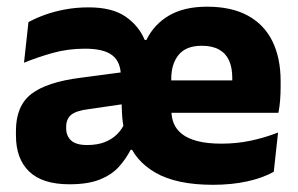

<svg xmlns="http://www.w3.org/2000/svg" viewBox="-20 -526 870 560"><path d="M601 13Q494.5 13 433.2 -22.5Q372 -58 352 -119L342 -146Q337 -172 335.8 -196.2Q334.5 -220.5 334.5 -244L332.5 -304Q332.5 -345 307.8 -364.5Q283 -384 228 -384Q178 -384 133.5 -371.5Q89 -359 50 -343L63 -461.5Q84 -473 111 -482.8Q138 -492.5 170 -498.5Q202 -504.5 239 -504.5Q306.5 -504.5 345.5 -478Q384.5 -451.5 402 -409.5H407Q429.5 -455.5 473.5 -481Q517.5 -506.5 584 -506.5Q655 -506.5 702.8 -480.5Q750.5 -454.5 774.5 -405.8Q798.5 -357 798.5 -289V-272.5Q798.5 -253.5 797 -233.8Q795.5 -214 792 -197H654.5Q656 -226 656.8 -251.5Q657.5 -277 657.5 -298Q657.5 -329 648 -349.8Q638.5 -370.5 618.8 -381.5Q599 -392.5 568.5 -392.5Q522.5 -392.5 501 -366Q479.5 -339.5 479.5 -296.5V-252.5L480 -236.5V-202.5Q480 -182.5 487.2 -165.2Q494.5 -148 511 -135Q527.5 -122 555.8 -114.5Q584 -107 626.5 -107Q670.5 -107 711.8 -115.8Q753 -124.5 791 -139.5L778.5 -25Q746.5 -7 701.2 3Q656 13 601 13ZM182.5 11.5Q103.5 11.5 65 -25.8Q26.5 -63 26.5 -131V-144.5Q26.5 -217 71.2 -251.8Q116 -286.5 213.5 -299L345.5 -316.5L354.5 -224.5L237.5 -207.5Q202 -203 187.5 -191Q173 -179 173 -155.5V-152Q173 -129.5 187.5 -116.2Q202 -103 234 -103Q264 -103 285.5 -111.5Q307 -120 321.5 -134.5Q336 -149 343 -166L386.5 -89H361Q346.5 -61 325.5 -38.2Q304.5 -15.5 270.2 -2Q236 11.5 182.5 11.5ZM414.5 -197V-291.5H761.5V-197Z"/></svg>

Font: Anek Latin
Style: Bold
Weight: 700
Designer: Yesha Goshar
Foundry: Ek Type
Version: Version 1.003